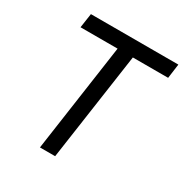

<svg xmlns="http://www.w3.org/2000/svg" viewBox="-167 -854 943 985"><g transform="rotate(30 304.0 -361.5)"><path d="M205.5 0 297 -638H77.5L90 -723H608L596.5 -638H387.5L295.5 0Z"/></g></svg>

Font: Public Sans
Style: Italic
Weight: 400
Italic angle: -8°
Designer: The Public Sans project authors (U.S. Web Design System). Libre Franklin designed by Pablo Impallari and Rodrigo Fuenzal
Version: Version 1.008; ttfautohint (v1.8.1) -l 8 -r 50 -G 200 -x 14 